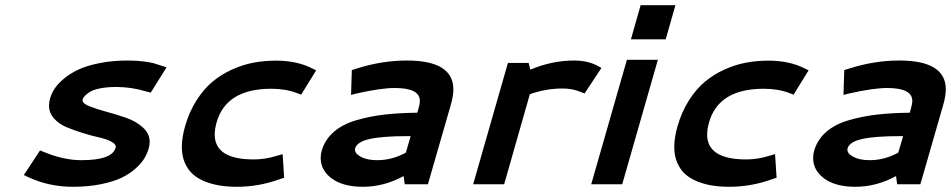

<svg xmlns="http://www.w3.org/2000/svg" viewBox="-20 -714 3685 744"><path d="M428.2 -141.6Q428.2 -142.1 428.5 -143.3Q428.7 -144.5 428.7 -145Q428.7 -156.7 409.4 -166.3Q390.1 -175.8 361.6 -182.1Q333 -188.5 299.3 -199Q265.6 -209.5 237.1 -221.4Q208.5 -233.4 189.2 -255.1Q169.9 -276.9 169.9 -305.2Q169.9 -318.4 174.3 -333.5Q179.7 -352.1 191.9 -370.8Q204.1 -389.6 228.3 -409.7Q252.4 -429.7 284.9 -444.8Q317.4 -460 366.9 -469.7Q416.5 -479.5 475.6 -479.5Q510.3 -479.5 537.1 -475.8Q564 -472.2 574.7 -469.2Q585.4 -466.3 606.9 -459L625.5 -453.1L564 -355L546.9 -359.4Q489.3 -377 430.7 -377Q394 -377 366.9 -371.3Q339.8 -365.7 326.7 -356.9Q313.5 -348.1 307.9 -341.6Q302.2 -335 300.3 -329.1Q299.8 -327.6 299.8 -325.2Q299.8 -313 326.7 -302.2Q353.5 -291.5 391.6 -281.2Q429.7 -271 468 -257.8Q506.3 -244.6 533.2 -220.5Q560.1 -196.3 560.1 -164.1Q560.1 -152.8 556.2 -138.7Q550.3 -118.2 538.8 -99.4Q527.3 -80.6 504.4 -60.1Q481.4 -39.6 450 -24.7Q418.5 -9.8 369.9 0Q321.3 9.8 261.7 9.8Q168.9 9.8 87.9 -28.3L72.3 -35.6L135.3 -131.3L151.4 -124.5Q228 -93.3 294.9 -93.3Q414.6 -93.3 428.2 -141.6Z M697.3 -225.1Q713.4 -280.8 741.2 -324.7Q769 -368.7 803.2 -397.2Q837.4 -425.8 879.2 -444.6Q920.9 -463.4 962.6 -471.2Q1004.4 -479 1049.3 -479Q1130.9 -479 1190.4 -448.7L1205.1 -441.4L1147 -347.2L1130.4 -353.5Q1086.4 -370.1 1031.2 -370.1Q856.4 -370.1 819.3 -239.7Q812 -213.4 812 -192.9Q812 -96.2 963.4 -96.2Q1008.3 -96.2 1054.7 -110.8L1075.2 -116.7L1081.1 -25.4L1061 -18.6Q981.4 9.8 898.4 9.8Q863.3 9.8 833 5.1Q802.7 0.5 774.9 -10.5Q747.1 -21.5 727.5 -38.8Q708 -56.2 696.3 -83Q684.6 -109.9 684.6 -144.5Q684.6 -181.2 697.3 -225.1Z M1556.2 -479.5Q1736.8 -479.5 1736.8 -367.7Q1736.8 -342.8 1727.1 -308.6L1638.2 0H1548.3L1543.9 -31.7Q1468.3 9.8 1386.2 9.8Q1309.6 9.8 1266.1 -22Q1222.7 -53.7 1222.7 -101.6Q1222.7 -116.7 1226.6 -129.9Q1239.3 -173.3 1273.7 -203.1Q1308.1 -232.9 1361.3 -248.3Q1414.6 -263.7 1470.2 -270Q1525.9 -276.4 1597.2 -277.3L1601.6 -293Q1606.9 -311.5 1606.9 -323.2Q1606.9 -373 1509.8 -373Q1456.1 -373 1361.3 -351.6L1340.3 -346.2L1343.3 -442.4L1361.8 -448.2Q1460 -479.5 1556.2 -479.5ZM1552.7 -122.6 1571.3 -186.5H1559.6Q1462.9 -186.5 1413.1 -175.5Q1363.3 -164.6 1356 -138.7Q1355.5 -137.2 1355.5 -133.8Q1355.5 -118.2 1379.6 -105.7Q1403.8 -93.3 1441.9 -93.3Q1499.5 -93.3 1552.7 -122.6Z M2035.2 -444.3Q2119.6 -479.5 2204.1 -479.5Q2257.8 -479.5 2296.4 -458.5L2310.5 -450.7L2245.1 -351.6L2228.5 -358.4Q2197.8 -371.1 2159.7 -371.1Q2096.2 -371.1 2033.2 -349.1L1933.6 0H1813.5L1948.2 -470.2H2028.3Z M2462.4 -693.8H2597.2L2559.6 -561.5H2424.8ZM2409.2 -482.4H2529.3L2391.1 0H2271Z M2605.5 -225.1Q2621.6 -280.8 2649.4 -324.7Q2677.2 -368.7 2711.4 -397.2Q2745.6 -425.8 2787.4 -444.6Q2829.1 -463.4 2870.8 -471.2Q2912.6 -479 2957.5 -479Q3039.1 -479 3098.6 -448.7L3113.3 -441.4L3055.2 -347.2L3038.6 -353.5Q2994.6 -370.1 2939.5 -370.1Q2764.6 -370.1 2727.5 -239.7Q2720.2 -213.4 2720.2 -192.9Q2720.2 -96.2 2871.6 -96.2Q2916.5 -96.2 2962.9 -110.8L2983.4 -116.7L2989.3 -25.4L2969.2 -18.6Q2889.6 9.8 2806.6 9.8Q2771.5 9.8 2741.2 5.1Q2710.9 0.5 2683.1 -10.5Q2655.3 -21.5 2635.7 -38.8Q2616.2 -56.2 2604.5 -83Q2592.8 -109.9 2592.8 -144.5Q2592.8 -181.2 2605.5 -225.1Z M3464.4 -479.5Q3645 -479.5 3645 -367.7Q3645 -342.8 3635.3 -308.6L3546.4 0H3456.5L3452.1 -31.7Q3376.5 9.8 3294.4 9.8Q3217.8 9.8 3174.3 -22Q3130.9 -53.7 3130.9 -101.6Q3130.9 -116.7 3134.8 -129.9Q3147.5 -173.3 3181.9 -203.1Q3216.3 -232.9 3269.5 -248.3Q3322.8 -263.7 3378.4 -270Q3434.1 -276.4 3505.4 -277.3L3509.8 -293Q3515.1 -311.5 3515.1 -323.2Q3515.1 -373 3418 -373Q3364.3 -373 3269.5 -351.6L3248.5 -346.2L3251.5 -442.4L3270 -448.2Q3368.2 -479.5 3464.4 -479.5ZM3460.9 -122.6 3479.5 -186.5H3467.8Q3371.1 -186.5 3321.3 -175.5Q3271.5 -164.6 3264.2 -138.7Q3263.7 -137.2 3263.7 -133.8Q3263.7 -118.2 3287.8 -105.7Q3312 -93.3 3350.1 -93.3Q3407.7 -93.3 3460.9 -122.6Z"/></svg>

Font: Cantarell
Style: Bold Italic
Weight: 700
Italic angle: -16°
Designer: Dave Crossland
Version: Version 1.004